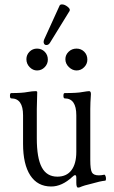

<svg xmlns="http://www.w3.org/2000/svg" viewBox="-20 -830 512 866"><path d="M206.1 -638.2Q200.2 -627.9 191.2 -627Q182.1 -626 178.5 -633.3Q174.8 -640.6 179.2 -651.9L249 -805.2Q251.5 -810.1 259.8 -810.1Q271.5 -810.1 284.9 -799.6Q298.3 -789.1 293.9 -780.8ZM147 -512.2Q128.4 -512.2 113.8 -527.1Q99.1 -542 99.1 -563Q99.1 -582.5 113 -596.7Q127 -610.8 147 -610.8Q167.5 -610.8 181.6 -596.7Q195.8 -582.5 195.8 -561Q195.8 -541.5 181.6 -526.9Q167.5 -512.2 147 -512.2ZM325.2 -512.2Q306.6 -512.2 290.8 -527.3Q274.9 -542.5 274.9 -563Q274.9 -582.5 289.6 -596.7Q304.2 -610.8 325.2 -610.8Q345.7 -610.8 359.9 -596.7Q374 -582.5 374 -561Q374 -541.5 359.6 -526.9Q345.2 -512.2 325.2 -512.2ZM332 16.1Q324.2 16.1 324.2 -5.9V-27.8Q324.2 -40 318.8 -40Q314 -40 306.2 -32.2Q259.3 11.2 210.9 11.2Q149.4 11.2 116.7 -38.8Q84 -88.9 84 -181.2V-310.1Q84 -386.2 30.8 -386.2Q24.9 -386.2 24.9 -398.2Q24.9 -410.2 30.8 -410.2Q80.1 -410.2 104 -415Q126 -418.9 141.1 -418.9Q147.9 -418.9 147.9 -414.1Q146 -343.8 146 -338.9V-206.1Q146 -117.2 168.5 -75.2Q190.9 -33.2 238.8 -33.2Q280.3 -33.2 302.2 -62.3Q324.2 -91.3 324.2 -145V-310.1Q324.2 -386.2 272 -386.2Q266.1 -386.2 266.1 -398.2Q266.1 -410.2 272 -410.2Q329.6 -410.2 352.1 -415Q376 -418.9 381.8 -418.9Q390.1 -418.9 390.1 -405.8Q387.2 -365.2 387.2 -338.9V-107.9Q387.2 -65.9 394.5 -52.5Q401.9 -39.1 425.8 -39.1Q437 -39.1 450.2 -42Q453.6 -42.5 456.1 -35.6Q458.5 -28.8 458 -22Q457.5 -15.1 454.1 -15.1Q431.2 -12.7 395 -2Q359.4 5.9 338.9 15.1Q335 16.1 332 16.1Z"/></svg>

Font: Junicode SmCond Light
Style: Regular
Weight: 300
Width: 4
Designer: Peter S. Baker
Version: Version 2.206